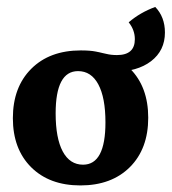

<svg xmlns="http://www.w3.org/2000/svg" viewBox="-20 -533 502 561"><path d="M214.9 8.8Q124.5 8.8 71 -44.4Q17.6 -97.7 17.6 -187.7Q17.6 -278.3 71.3 -332Q125 -385.7 216.1 -385.7Q306.7 -385.7 359.9 -332.5Q413.1 -279.3 413.1 -189Q413.1 -98.2 359.5 -44.7Q305.8 8.8 214.9 8.8ZM222.7 -51.8Q288.1 -51.8 288.1 -175.3Q288.1 -247.7 267.3 -286.4Q246.6 -325.2 208 -325.2Q142.6 -325.2 142.6 -201.7Q142.6 -129.3 163.3 -90.5Q184.1 -51.8 222.7 -51.8ZM433.6 -512.7Q461.9 -483.4 461.9 -438Q461.9 -385.3 421.4 -354.2Q380.9 -323.2 312 -323.2Q285.2 -323.2 262.2 -330.1Q239.3 -336.9 216.3 -336.9V-385.7Q243.2 -385.7 260.3 -382.3Q277.3 -378.9 291 -375.5Q304.7 -372.1 321.8 -372.1Q374 -372.1 374 -418.5Q374 -445.3 356 -467.8Q389.6 -496.6 433.6 -512.7Z"/></svg>

Font: Markazi Text
Style: Regular
Weight: 400
Designer: Borna Izadpanah (Arabic designer), Fiona Ross (Arabic design director) and Florian Runge (Latin designer)
Foundry: Borna Izadpanah and Florian Runge
Version: Version 1.000